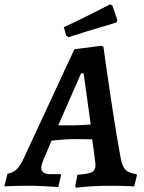

<svg xmlns="http://www.w3.org/2000/svg" viewBox="-60 -864 670 893"><path d="M502 -125Q509 -88 524.5 -73.5Q540 -59 574 -54L577 -49L564 3Q564 3 544 2Q524 1 497 0.5Q470 0 451 0Q412 0 375.5 2Q339 4 316 6.5Q293 9 293 9L290 1L300 -51Q352 -55 368 -63.5Q384 -72 384 -95Q384 -102 383 -110Q382 -118 381 -127L369 -216Q361 -216 343 -216.5Q325 -217 306.5 -217Q288 -217 278 -217Q262 -217 242.5 -215.5Q223 -214 206 -212.5Q189 -211 180 -210L143 -123Q132 -97 132 -83Q132 -54 175 -54H222L224 -49L211 6Q211 6 190 4.5Q169 3 137 1.5Q105 0 73 0Q49 0 22.5 0.5Q-4 1 -22 2Q-40 3 -40 3L-25 -56Q-1 -60 16 -75Q33 -90 50 -127L286 -635L411 -651L421 -647Q421 -647 424.5 -622Q428 -597 434 -554.5Q440 -512 448 -458Q456 -404 465 -345Q474 -286 483.5 -229.5Q493 -173 502 -125ZM211 -281H284Q301 -281 323.5 -282.5Q346 -284 362 -285L329 -523H317ZM481 -759Q481 -759 462 -753.5Q443 -748 411.5 -738.5Q380 -729 340.5 -717Q301 -705 259 -691L248 -698L237 -738Q275 -755 313.5 -774Q352 -793 383 -808.5Q414 -824 433 -834Q452 -844 452 -844L463 -838L486 -770Z"/></svg>

Font: Alegreya SemiBold
Style: Italic
Weight: 600
Italic angle: -7°
Designer: Juan Pablo del Peral
Foundry: Huerta Tipografica
Version: Version 2.009